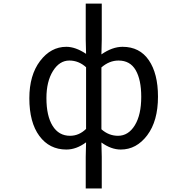

<svg xmlns="http://www.w3.org/2000/svg" viewBox="-20 -816 1040 1064"><path d="M455.1 228.5V53.7L457 -27.3Q403.3 12.7 347.7 12.7Q253.9 12.7 198.2 -62.5Q142.6 -137.7 142.6 -271.5Q142.6 -399.4 202.1 -478Q261.7 -556.6 347.7 -556.6Q398.4 -556.6 457 -517.6L455.1 -596.7V-795.9H543.9V-596.7L542 -514.6Q602.5 -556.6 659.2 -556.6Q753.9 -556.6 804.7 -482.4Q855.5 -408.2 855.5 -280.3Q855.5 -145.5 795.9 -66.4Q736.3 12.7 649.4 12.7Q595.7 12.7 542 -26.4L543.9 53.7V228.5ZM368.2 -63.5Q418 -63.5 457 -101.6V-443.4Q416 -480.5 364.3 -480.5Q309.6 -480.5 273.4 -422.4Q237.3 -364.3 237.3 -272.5Q237.3 -173.8 271.5 -118.7Q305.7 -63.5 368.2 -63.5ZM633.8 -63.5Q691.4 -63.5 727.1 -121.6Q762.7 -179.7 762.7 -279.3Q762.7 -374 731.9 -427.2Q701.2 -480.5 636.7 -480.5Q585.9 -480.5 542 -442.4V-99.6Q583 -63.5 633.8 -63.5Z"/></svg>

Font: Gen Shin Gothic Monospace Regular
Style: Regular
Weight: 400
Designer: [Source Han Sans]
Ryoko NISHIZUKA  (kana & ideographs); Paul D. Hunt (Latin, Greek & Cyrillic); Wenlong ZHANG  (bopomofo
Version: Version 1.002.20150607